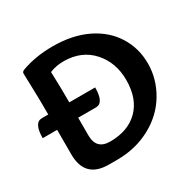

<svg xmlns="http://www.w3.org/2000/svg" viewBox="-158 -813 979 968"><g transform="rotate(-30 332.0 -329.0)"><path d="M274.4 -97.2Q379.4 -97.2 439.5 -157.5Q499.5 -217.8 499.5 -326.2Q499.5 -427.7 438.2 -496.1Q377 -564.5 274.4 -565.4Q227.1 -565.4 190.9 -549.8Q194.3 -461.9 194.3 -359.9V-179.2Q194.3 -97.2 274.4 -97.2ZM262.7 -658.2Q377 -658.2 461.2 -617.4Q545.4 -576.7 590.6 -504.6Q635.7 -432.6 635.7 -344.2Q635.7 -253.4 587.6 -173.1Q539.6 -92.8 452.4 -46.4Q365.2 0 259.8 0H210Q71.8 0 71.8 -139.6V-357.9Q71.8 -469.2 69.3 -530.8Q66.9 -592.3 66.9 -612.8Q66.9 -623.5 82 -628.9Q162.6 -658.2 262.7 -658.2ZM298.3 -282.2H-12.2Q-12.2 -371.6 34.7 -371.6H344.7Q344.7 -282.2 298.3 -282.2Z"/></g></svg>

Font: ALMAS
Style: Bold
Weight: 700
Designer: ALMAS Font/ by Husham Jawad Kadhim, derived from the Bainsely font by/ Paul James MIller
Foundry: High-Logic / Made with FontCreator
Version: Version 1.411;September 19, 2021;FontCreator 14.0.0.2814 32-